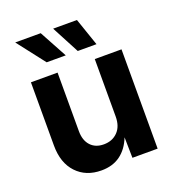

<svg xmlns="http://www.w3.org/2000/svg" viewBox="-139 -876 901 992"><g transform="rotate(-20 311.5 -380.0)"><path d="M250.5 6.8Q165.5 6.8 114 -47.9Q62.5 -102.5 62.5 -198.7V-545.9H209V-224.1Q209 -173.3 235.4 -144.5Q261.7 -115.7 307.6 -115.7Q354.5 -115.7 384 -145.8Q413.6 -175.8 413.6 -230V-545.9H560.5V0H421.9L419.9 -113.3Q397 -55.2 354.7 -24.2Q312.5 6.8 250.5 6.8ZM174.3 -615.2 56.6 -767.1H196.8L279.3 -615.2ZM345.2 -615.2 265.1 -767.1H396L448.2 -615.2Z"/></g></svg>

Font: Inter
Style: Bold
Weight: 700
Designer: Rasmus Andersson
Foundry: rsms
Version: Version 4.001;git-9221beed3